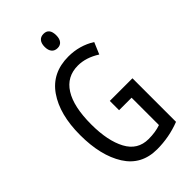

<svg xmlns="http://www.w3.org/2000/svg" viewBox="-276 -1001 1097 1097"><g transform="rotate(-45 272.5 -453.0)"><path d="M491 -377V-25Q401 10 304 10Q178 10 114 -91.5Q50 -193 50 -359Q50 -525 119 -624.5Q188 -724 320 -724Q409 -724 483 -678L453 -607Q387 -649 322 -649Q232 -649 185 -574.5Q138 -500 138 -357Q138 -225 180.5 -145.5Q223 -66 311 -66Q367 -66 409 -81V-302H308V-377ZM357 -858Q357 -831 345 -816Q333 -801 311 -801Q288 -801 275.5 -816Q263 -831 263 -858Q263 -886 275.5 -901Q288 -916 311 -916Q357 -916 357 -858Z"/></g></svg>

Font: Noto Sans UI Cond
Style: Regular
Weight: 400
Width: 3
Designer: Monotype Design Team
Foundry: Monotype Imaging Inc.
Version: Version 1.001